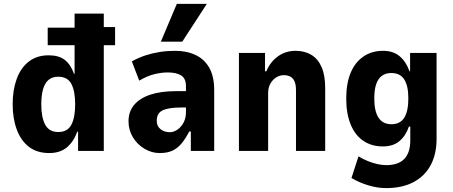

<svg xmlns="http://www.w3.org/2000/svg" viewBox="-20 -775 2326 986"><path d="M233 11Q170 11 128.5 -21Q87 -53 66 -110Q45 -167 45 -240Q45 -312 65.5 -369Q86 -426 127.5 -458.5Q169 -491 230 -491Q282 -491 312.5 -467.5Q343 -444 360 -396H363V-543H225V-633H363V-705H513V-636H571V-543H513V0H381V-99H377Q357 -45 322 -17Q287 11 233 11ZM279 -97Q327 -97 346.5 -134.5Q366 -172 366 -239Q366 -307 346.5 -344Q327 -381 279 -381Q248 -381 229 -364.5Q210 -348 201 -316.5Q192 -285 192 -239Q192 -171 212.5 -134Q233 -97 279 -97Z M800 11Q759 11 722 -11Q685 -33 662.5 -70Q640 -107 640 -153Q640 -202 669 -236.5Q698 -271 752.5 -289Q807 -307 886 -307H952V-223H912Q879 -223 855.5 -219.5Q832 -216 816.5 -209Q801 -202 793 -188.5Q785 -175 785 -155Q785 -127 804.5 -111.5Q824 -96 852 -96Q872 -96 891.5 -109.5Q911 -123 923 -146Q935 -169 935 -200V-332Q935 -372 910.5 -387.5Q886 -403 841 -403Q809 -403 772.5 -394Q736 -385 695 -361L657 -460Q694 -480 728.5 -491Q763 -502 800 -508Q837 -514 879 -514Q939 -514 984.5 -492.5Q1030 -471 1055 -426.5Q1080 -382 1080 -312V0H960V-100H952Q935 -67 915 -41.5Q895 -16 868 -2.5Q841 11 800 11ZM806 -561 888 -755H1042L916 -561Z M1207 0V-503H1341V-409H1348Q1367 -456 1406.5 -485Q1446 -514 1498 -514Q1544 -514 1578.5 -493.5Q1613 -473 1631.5 -430.5Q1650 -388 1650 -323V0H1500V-312Q1500 -339 1493 -356Q1486 -373 1472 -381Q1458 -389 1438 -389Q1417 -389 1398.5 -377.5Q1380 -366 1368.5 -345.5Q1357 -325 1357 -297V0Z M1963 191Q1918 191 1870.5 176.5Q1823 162 1785 139L1821 28Q1844 42 1868.5 52Q1893 62 1917.5 67.5Q1942 73 1963 73Q2026 73 2056.5 41Q2087 9 2087 -55V-125H2080Q2064 -78 2031.5 -50.5Q1999 -23 1946 -23Q1888 -23 1845.5 -52Q1803 -81 1780.5 -136.5Q1758 -192 1758 -269Q1758 -346 1780.5 -400.5Q1803 -455 1846 -484.5Q1889 -514 1947 -514Q1999 -514 2032 -486.5Q2065 -459 2083 -409H2086V-503H2222V-62Q2222 16 2192 72.5Q2162 129 2104 160Q2046 191 1963 191ZM1990 -137Q2035 -137 2056 -170.5Q2077 -204 2077 -270Q2077 -334 2056 -367Q2035 -400 1990 -400Q1946 -400 1924 -367.5Q1902 -335 1902 -270Q1902 -204 1924 -170.5Q1946 -137 1990 -137Z"/></svg>

Font: Nunito Sans 7pt Condensed ExtraBold
Style: Regular
Weight: 800
Width: 3
Designer: Vernon Adams
Foundry: Vernon Adams
Version: Version 3.101;gftools[0.9.27]